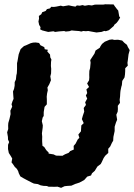

<svg xmlns="http://www.w3.org/2000/svg" viewBox="-20 -872 638 915"><path d="M271.2 23.2 254 17.6 241.4 18.2 211.6 17.8 203.4 14.4 187.4 13.8 173.6 11.2 160.6 5.4 141.6 2.8 131.2 -2 114.2 -10.8 103.4 -16.4 90.8 -23.2 77 -31.4 69.6 -46.2 66.4 -56.8 60.2 -67.4 50.4 -76.8 40.8 -91 35 -98 38.2 -116.6 32 -127.4 22 -143 18.2 -161.6 18.4 -182 23.6 -195 18.2 -207 17.8 -219.4 14 -241.4 19.2 -257.2 18.8 -274.2 19.6 -286 25.2 -305.2 30.4 -328.2 29.4 -344.6 38.2 -364 35 -375.2 39.6 -389.6 44.6 -400.8 43.4 -415.4 42 -436.2 47 -448.4 49.8 -463.8 50 -480.6 55.8 -493.4 57.8 -512.6 60.2 -522.8 61.2 -542.8V-552.8V-571.2L63.2 -579.6L69 -613L74.2 -627.2L78.4 -638.2L94.2 -652.4L103.4 -655.8L126.4 -666.2L137.8 -669L150.2 -669.6L166.2 -667.2L172.8 -656.4L191 -647.4L193.2 -637.4L208 -634.8L205.4 -626.4L218.4 -612.2L219.6 -598.6L225 -588.2L223.2 -576.8L222.6 -557.6L224 -544L223.4 -522.2L219.8 -507.8L222.8 -489.8L215 -470.8L206 -455L207.8 -442L204.4 -426.6L202.6 -411.4L203.2 -398.8V-374.8L192.4 -362.8L188.4 -338.2L188.2 -319.2L183.2 -311.6L179.4 -294.2L184 -274.8L183.4 -263.8L179.8 -236.6L181.2 -220.4L180.8 -207.4L181 -195.8L182.4 -177L190.6 -171.8L200.6 -156.4L211.8 -145V-140L235.2 -136.2L247.2 -130.4L277.4 -129.6L290 -136.8L306.8 -143.4L314.6 -152L331.6 -159.2L331 -176.6L340.2 -187.4L350.4 -207.4L358.2 -215.2L353.4 -230.8L365.8 -246.2L367.6 -274.2L379 -285.2L370.2 -304.4L374.8 -320.8L381.4 -340L379 -357.4L389.6 -372L385.8 -384.4L395.6 -402L389.2 -416.8L395.6 -428.6L391.8 -446L404.4 -457.4L395.2 -474.2L404.4 -489.2L405.6 -502L405.2 -516.2L405.8 -534.2L409.4 -547.6L411.8 -573L410 -585.6L418.6 -598.8L430.2 -616.4L435.4 -631.2L456.2 -645.2L458.2 -650.6L466.2 -662.6L479.4 -673.2L502 -682.6L514.8 -684.2L524.4 -681.8L542.4 -682.6L562.2 -678.8L572.2 -668.4L585 -658.2L589.2 -648.2L598 -633.2L592.6 -613L589.4 -586.6L587.4 -572.4L589 -559.2L576.8 -546.8L576.6 -532L575.6 -517L573.4 -503L562.6 -486.4L560.8 -466.8L558.2 -458.4L554.2 -439.2L553.2 -429.4L552.2 -411.8L550.2 -396.6L551.8 -381.8L541.4 -367.8L541.8 -352L540.8 -339.6L534.4 -325.2L538.2 -301.6L532.4 -287.4L526.4 -268V-247.6L523.2 -232.6L520.4 -219.4L519.4 -201.6L513.4 -191.4L505.4 -174.2L495.8 -163L496 -143.2L481.4 -129.8L474 -119L465.2 -100L460.2 -90.6L444 -78.2L431.6 -57.8L418.4 -46.2L413.8 -35.8L395.8 -30.4L381.2 -14L359 -2L343.4 3.2L339.6 4.2L320.2 12.8L300.8 14L287.6 15.4ZM209.6 -719.8 181 -727.2 171.4 -732.2 173.2 -742.4 166.6 -753.4 163.2 -769.2 166 -783.6 165.2 -796 176.8 -804.2 181.4 -814 197.6 -819.8 203.8 -828.6 218 -832 224.2 -839.6 236.8 -839 247.6 -840.4 269.8 -845 280.4 -842 307.6 -846.6 324 -843 339.6 -840.4 346.4 -846.2 360.2 -844.8 373.2 -847.8 384.2 -844.6 402.4 -847.8 417.8 -846 430.8 -849.6 438.6 -850.2H473L481.4 -851.6L521.6 -850.8L526 -843.6L536 -830.4L543.4 -821.6L548.2 -794L552.6 -788.2L543.2 -772.6L535.8 -763.2L525.2 -754.4L522 -748L499.2 -728.2L484.2 -723.2L477 -724.8L464 -720L439.8 -717.2L410.6 -722.4L400.8 -724.4L389 -723.2L377.2 -724.4L367.2 -721.6L357.2 -724L335.2 -725.6L321.2 -727L310.8 -723.4L293 -721.6L285.8 -724.2L260.4 -722.2L242.4 -719.8L234.6 -723Z"/></svg>

Font: Winky Rough
Style: Italic
Weight: 400
Italic angle: -8.97852°
Designer: Simon Atzbach
Foundry: typofactur
Version: Version 1.206